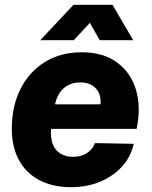

<svg xmlns="http://www.w3.org/2000/svg" viewBox="-20 -767 631 797"><path d="M275 10Q196 10 140 -21Q84 -52 56 -107.5Q28 -163 29 -237Q30 -329 66 -399.5Q102 -470 167 -510Q232 -550 319 -550Q408 -550 465.5 -508Q523 -466 544.5 -394Q566 -322 547 -232H192Q189 -194 199 -168.5Q209 -143 231 -129.5Q253 -116 283 -116Q318 -116 341.5 -132Q365 -148 374 -173L535 -170Q523 -115 486 -75Q449 -35 395 -12.5Q341 10 275 10ZM207 -326 199 -334H404L396 -324Q401 -355 392 -377.5Q383 -400 363 -412.5Q343 -425 313 -425Q284 -425 262 -413Q240 -401 226 -379Q212 -357 207 -326ZM147 -600 285 -747H447L533 -600H394L353 -672L286 -600Z"/></svg>

Font: Mona Sans ExtraLight ExtraBold
Style: Italic
Weight: 800
Italic angle: -11.6951°
Version: Version 2.000